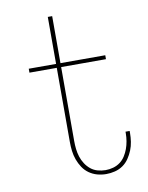

<svg xmlns="http://www.w3.org/2000/svg" viewBox="-84 -796 668 865"><g transform="rotate(-10 250.0 -363.5)"><path d="M332 8Q311 8 291 2.5Q271 -3 254 -15Q237 -27 225.5 -44.5Q214 -62 207 -81.5Q200 -101 197.5 -121.5Q195 -142 195 -163V-502H70V-520H195V-735H215V-520H420V-502H215V-163Q215 -145 217 -127Q219 -109 224.5 -91.5Q230 -74 240 -58.5Q250 -43 264 -31.5Q278 -20 296 -15Q314 -10 332 -10Q350 -10 367.5 -15Q385 -20 399 -30.5Q413 -41 422.5 -56Q432 -71 438 -87.5Q444 -104 447 -122Q450 -140 450 -157V-165H469V-156Q469 -136 466 -116Q463 -96 455.5 -77.5Q448 -59 436.5 -42Q425 -25 408.5 -13.5Q392 -2 372 3Q352 8 332 8Z"/></g></svg>

Font: Iosevka Term Curly Thin
Style: Regular
Weight: 100
Designer: Belleve Invis
Foundry: Belleve Invis
Version: Version 32.3.0